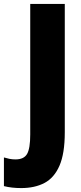

<svg xmlns="http://www.w3.org/2000/svg" viewBox="-86 -734 415 978"><path d="M22 224Q-27 224 -66 214V68Q-53 72 -38.5 75Q-24 78 -7 78Q36 78 52 50Q68 22 68 -49V-714H244V-60Q244 48 217 110Q190 172 140.5 198Q91 224 22 224Z"/></svg>

Font: Noto Sans Gurmukhi UI Condensed Black
Style: Regular
Weight: 900
Width: 3
Designer: Jelle Bosma - Monotype Design Team
Foundry: Monotype Imaging Inc.
Version: Version 2.004; ttfautohint (v1.8.4.7-5d5b)